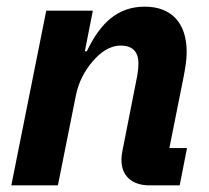

<svg xmlns="http://www.w3.org/2000/svg" viewBox="-20 -557 628 577"><path d="M154 0 208 -270C216 -310 234 -344 258 -372C281 -399 309 -420 343 -420C381 -420 396 -398 396 -368C396 -348 393 -331 389 -312L348 -104C347 -99 345 -88 345 -76C345 -29 376 0 429 0H520L542 -112H489L532 -327C537 -354 541 -376 541 -401C541 -487 496 -537 415 -537C333 -537 281 -487 241 -403H235L259 -525H119L14 0Z"/></svg>

Font: LVC Sans
Style: Bold Italic
Weight: 700
Italic angle: -11.31°
Designer: Mike Abbink, Paul van der Laan, Pieter van Rosmalen
Foundry: Bold Monday
Version: Version 3.0